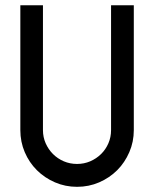

<svg xmlns="http://www.w3.org/2000/svg" viewBox="-20 -722 596 742"><path d="M277.8 0Q232.4 0 192.4 -17.3Q152.3 -34.7 122.6 -64.2Q92.8 -93.8 75.7 -133.8Q58.6 -173.8 58.6 -219.2V-701.7H146V-219.2Q146 -191.9 156.5 -168.2Q167 -144.5 184.8 -126.7Q202.6 -108.9 226.6 -98.6Q250.5 -88.4 277.8 -88.4Q304.7 -88.4 328.6 -98.6Q352.5 -108.9 370.6 -126.7Q388.7 -144.5 398.9 -168.2Q409.2 -191.9 409.2 -219.2V-701.7H497.1V-219.2Q497.1 -173.8 479.7 -133.8Q462.4 -93.8 432.9 -64.2Q403.3 -34.7 363.3 -17.3Q323.2 0 277.8 0Z"/></svg>

Font: Aeronef
Style: Regular
Weight: 400
Designer: Peter Wiegel - CAT-Fonts Germany
Foundry: CAT-Fonts, Peter Wiegel
Version: Version 0.002